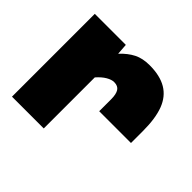

<svg xmlns="http://www.w3.org/2000/svg" viewBox="-136 -749 923 923"><g transform="rotate(45 325.0 -287.5)"><path d="M340 -397Q323 -397 301.5 -384.5Q280 -372 258 -347V0H42V-563H253L257 -507Q289 -541 322.5 -558Q356 -575 403 -575Q474 -575 518.5 -548.5Q563 -522 583.5 -468Q604 -414 604 -328V-247H388V-328Q388 -363 377 -380Q366 -397 340 -397Z"/></g></svg>

Font: Azeret Mono Black
Style: Regular
Weight: 900
Designer: Martin Vácha
Foundry: Displaay
Version: Version 1.000; Glyphs 3.0.3, build 3074